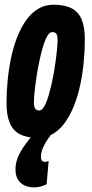

<svg xmlns="http://www.w3.org/2000/svg" viewBox="-20 -574 388 813"><path d="M140.2 9.6Q92.8 9.6 63.6 -5.9Q34.4 -21.4 21 -54.2Q7.6 -87 7.6 -137Q7.6 -183.2 12.2 -231.7Q16.8 -280.2 26.5 -327.1Q36.2 -374 52.1 -415Q68 -456 90 -487.3Q112 -518.6 141.1 -536.3Q170.2 -554 206.6 -554Q254.6 -554 283.8 -538.5Q313 -523 326.1 -490.8Q339.2 -458.6 339.2 -407.2Q339.2 -361 334.6 -312.4Q330 -263.8 320.3 -217.1Q310.6 -170.4 294.7 -129.7Q278.8 -89 256.8 -57.4Q234.8 -25.8 205.9 -8.1Q177 9.6 140.2 9.6ZM146.2 -106Q157.6 -106 167.7 -124Q177.8 -142 186.4 -171.5Q195 -201 202 -235.2Q209 -269.4 213.9 -303Q218.8 -336.6 221.3 -363.3Q223.8 -390 223.8 -402.8Q223.8 -425.6 217.5 -432Q211.2 -438.4 201.2 -438.4Q189.8 -438.4 179.7 -420.4Q169.6 -402.4 161 -372.9Q152.4 -343.4 145.4 -309.2Q138.4 -275 133.5 -241.4Q128.6 -207.8 126.1 -181.4Q123.6 -155 123.6 -142.2Q123.6 -119.4 129.9 -112.7Q136.2 -106 146.2 -106ZM124.2 -7.6 194 -0.6Q178 19 165.6 44Q153.2 69 153.2 90.2Q153.2 99.6 157.3 105.5Q161.4 111.4 169 111.4Q174 111.4 178.8 110.1Q183.6 108.8 186 107.6L177.4 206Q165.4 212 152.5 215.7Q139.6 219.4 124.4 219.4Q101.8 219.4 83.8 211.1Q65.8 202.8 55.7 185.8Q45.6 168.8 45.6 143.8Q45.6 105.6 67.6 67.7Q89.6 29.8 124.2 -7.6Z"/></svg>

Font: Georama
Style: Italic
Weight: 400
Width: 2
Italic angle: -9°
Designer: Jean-Baptiste Levee
Foundry: Production Type
Version: Version 1.000